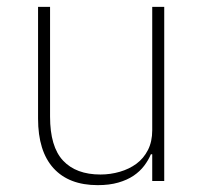

<svg xmlns="http://www.w3.org/2000/svg" viewBox="-20 -528 599 560"><path d="M424 -78H420Q413 -61 400.5 -44.5Q388 -28 369.5 -15.5Q351 -3 325 4.5Q299 12 265 12Q181 12 136 -37.5Q91 -87 91 -182V-508H126V-188Q126 -100 164 -59.5Q202 -19 273 -19Q302 -19 329.5 -27Q357 -35 378 -50.5Q399 -66 411.5 -90.5Q424 -115 424 -148V-508H459V0H424Z"/></svg>

Font: IBM Plex Sans Thai ExtLt
Style: Regular
Weight: 200
Designer: Mike Abbink, Paul van der Laan, Pieter van Rosmalen, Ben Mitchell, Mark Frömberg
Foundry: Bold Monday
Version: Version 1.2